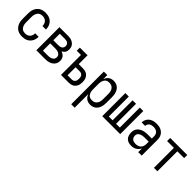

<svg xmlns="http://www.w3.org/2000/svg" viewBox="222 -1685 3057 3057"><g transform="rotate(45 1750.0 -156.5)"><path d="M247 8Q221 8 194 2.5Q167 -3 144 -16.5Q121 -30 103.5 -50.5Q86 -71 75 -95.5Q64 -120 60 -146.5Q56 -173 56 -200V-320Q56 -347 60 -373.5Q64 -400 75 -424.5Q86 -449 103.5 -469.5Q121 -490 144 -503.5Q167 -517 194 -522.5Q221 -528 247 -528Q272 -528 297 -523.5Q322 -519 344.5 -508Q367 -497 385 -479.5Q403 -462 415 -440Q427 -418 432.5 -393.5Q438 -369 438 -344V-342H360V-343Q360 -366 353 -388Q346 -410 330 -426.5Q314 -443 292 -450.5Q270 -458 247 -458Q230 -458 213.5 -454Q197 -450 183 -440Q169 -430 159.5 -416Q150 -402 144 -386.5Q138 -371 136 -354Q134 -337 134 -320V-200Q134 -183 136 -166Q138 -149 144 -133.5Q150 -118 159.5 -104Q169 -90 183 -80Q197 -70 213.5 -66Q230 -62 247 -62Q270 -62 292 -69.5Q314 -77 330 -93.5Q346 -110 353 -132Q360 -154 360 -177V-178H438V-176Q438 -151 432.5 -126.5Q427 -102 415 -80Q403 -58 385 -40.5Q367 -23 344.5 -12Q322 -1 297 3.5Q272 8 247 8Z M564 0V-520H757Q778 -520 798.5 -517.5Q819 -515 838.5 -507.5Q858 -500 875 -487.5Q892 -475 904 -458Q916 -441 921 -420.5Q926 -400 926 -379Q926 -362 922.5 -345.5Q919 -329 910 -315Q901 -301 888 -290Q875 -279 860 -271Q880 -265 897.5 -253.5Q915 -242 928 -226.5Q941 -211 946.5 -191Q952 -171 952 -150Q952 -127 945.5 -104.5Q939 -82 924.5 -63.5Q910 -45 890.5 -32.5Q871 -20 849 -12.5Q827 -5 803.5 -2.5Q780 0 757 0ZM642 -304H757Q774 -304 790.5 -307.5Q807 -311 820.5 -320.5Q834 -330 841 -345.5Q848 -361 848 -377Q848 -394 841 -409.5Q834 -425 820.5 -434Q807 -443 790.5 -446.5Q774 -450 757 -450H642ZM642 -70H757Q771 -70 784 -71.5Q797 -73 810 -76.5Q823 -80 835 -86.5Q847 -93 856 -102.5Q865 -112 869.5 -125Q874 -138 874 -152Q874 -165 870 -178Q866 -191 856.5 -201Q847 -211 835 -217.5Q823 -224 810.5 -227.5Q798 -231 784.5 -232.5Q771 -234 757 -234H642Z M1119 0V-450H1024V-520H1197V-321H1292Q1313 -321 1334 -317Q1355 -313 1373.5 -303Q1392 -293 1406 -277Q1420 -261 1428.5 -242Q1437 -223 1440.5 -202Q1444 -181 1444 -161Q1444 -140 1440.5 -119Q1437 -98 1428.5 -79Q1420 -60 1406 -44Q1392 -28 1373.5 -18Q1355 -8 1334 -4Q1313 0 1292 0ZM1197 -70H1292Q1309 -70 1324.5 -77Q1340 -84 1349.5 -97.5Q1359 -111 1362.5 -127.5Q1366 -144 1366 -161Q1366 -177 1362.5 -193.5Q1359 -210 1349.5 -223.5Q1340 -237 1324.5 -244Q1309 -251 1292 -251H1197Z M1564 215V-520H1642V-429Q1650 -450 1663 -469.5Q1676 -489 1694.5 -502.5Q1713 -516 1735.5 -522Q1758 -528 1781 -528Q1806 -528 1830.5 -521Q1855 -514 1875 -499Q1895 -484 1908.5 -463Q1922 -442 1930 -418.5Q1938 -395 1941 -370Q1944 -345 1944 -320V-200Q1944 -175 1941 -150Q1938 -125 1930 -101.5Q1922 -78 1908.5 -57Q1895 -36 1875 -21Q1855 -6 1830.5 1Q1806 8 1781 8Q1758 8 1735.5 2Q1713 -4 1694.5 -17.5Q1676 -31 1663 -50.5Q1650 -70 1642 -91V215ZM1751 -62Q1768 -62 1784.5 -66Q1801 -70 1815 -79.5Q1829 -89 1839.5 -103Q1850 -117 1856 -133Q1862 -149 1864 -166Q1866 -183 1866 -200V-320Q1866 -337 1864 -354Q1862 -371 1856 -387Q1850 -403 1839.5 -417Q1829 -431 1815 -440.5Q1801 -450 1784.5 -454Q1768 -458 1751 -458Q1734 -458 1717.5 -454Q1701 -450 1688 -440Q1675 -430 1665.5 -415.5Q1656 -401 1651 -385.5Q1646 -370 1644 -353.5Q1642 -337 1642 -320V-200Q1642 -183 1644 -166.5Q1646 -150 1651 -134.5Q1656 -119 1665.5 -104.5Q1675 -90 1688 -80Q1701 -70 1717.5 -66Q1734 -62 1751 -62Z M2048 0V-520H2126V-70H2211V-520H2289V-70H2374V-520H2452V0Z M2702 8Q2672 8 2643 -1Q2614 -10 2593.5 -32Q2573 -54 2564.5 -83Q2556 -112 2556 -142Q2556 -167 2562.5 -192Q2569 -217 2585 -237Q2601 -257 2622.5 -270.5Q2644 -284 2668.5 -292Q2693 -300 2718 -303Q2743 -306 2769 -306H2858V-355Q2858 -376 2851 -397Q2844 -418 2828 -432Q2812 -446 2791 -452Q2770 -458 2749 -458Q2729 -458 2709.5 -454Q2690 -450 2674 -439Q2658 -428 2649 -410Q2640 -392 2640 -373H2562Q2562 -396 2568.5 -418Q2575 -440 2588 -459Q2601 -478 2619.5 -491.5Q2638 -505 2659 -513.5Q2680 -522 2703 -525Q2726 -528 2749 -528Q2773 -528 2797 -524.5Q2821 -521 2843 -511Q2865 -501 2883.5 -485Q2902 -469 2914 -448Q2926 -427 2931 -403Q2936 -379 2936 -355V0H2858V-86Q2849 -64 2832.5 -45.5Q2816 -27 2795 -14.5Q2774 -2 2750 3Q2726 8 2702 8ZM2732 -62Q2756 -62 2780.5 -68.5Q2805 -75 2823 -91.5Q2841 -108 2849.5 -131.5Q2858 -155 2858 -180V-236H2769Q2754 -236 2738.5 -234.5Q2723 -233 2708.5 -229.5Q2694 -226 2680 -219.5Q2666 -213 2655 -203Q2644 -193 2639 -178.5Q2634 -164 2634 -149Q2634 -131 2641 -113Q2648 -95 2662 -83Q2676 -71 2694.5 -66.5Q2713 -62 2732 -62Z M3211 0V-450H3058V-520H3442V-450H3289V0Z"/></g></svg>

Font: Iosevka NFM
Style: Regular
Weight: 400
Monospace: yes
Designer: Belleve Invis
Foundry: Belleve Invis
Version: Version 29.0.4; ttfautohint (v1.8.4);Nerd Fonts 3.3.0